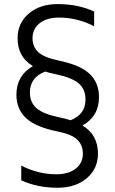

<svg xmlns="http://www.w3.org/2000/svg" viewBox="-20 -760 560 931"><path d="M259.8 150.4Q161.1 150.4 83 114.3V43Q165 85 252.9 85Q312.5 85 347.2 57.6Q381.8 30.3 381.8 -14.6Q381.8 -56.6 354.5 -83Q327.1 -109.4 256.8 -123Q151.4 -144.5 105.5 -188Q59.6 -231.4 59.6 -300.8Q59.6 -393.6 139.6 -439.5Q64.5 -484.4 65.4 -575.2Q65.4 -647.5 119.1 -693.8Q172.9 -740.2 259.8 -740.2Q358.4 -740.2 436.5 -704.1V-632.8Q354.5 -674.8 266.6 -674.8Q207 -674.8 172.4 -647.5Q137.7 -620.1 137.7 -575.2Q137.7 -533.2 165.5 -507.3Q193.4 -481.4 262.7 -466.8Q368.2 -445.3 414.1 -402.3Q460 -359.4 460 -289.1Q460 -196.3 379.9 -151.4Q455.1 -106.4 455.1 -14.6Q455.1 57.6 400.9 104Q346.7 150.4 259.8 150.4ZM199.2 -413.1Q125 -384.8 125 -311.5Q125 -263.7 157.2 -235.4Q189.5 -207 265.6 -191.4Q300.8 -184.6 321.3 -176.8Q395.5 -205.1 394.5 -278.3Q394.5 -326.2 362.8 -354.5Q331.1 -382.8 253.9 -399.4Q218.8 -406.2 199.2 -413.1Z"/></svg>

Font: Mgen+ 1c regular
Style: Regular
Weight: 400
Designer: [Source Han Sans]
Ryoko NISHIZUKA  (kana & ideographs); Paul D. Hunt (Latin, Greek & Cyrillic); Wenlong ZHANG  (bopomofo
Version: Version 1.059.20150602